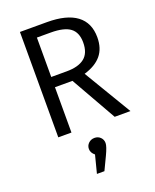

<svg xmlns="http://www.w3.org/2000/svg" viewBox="-175 -787 951 1178"><g transform="rotate(-20 300.5 -198.0)"><path d="M388.2 -311 574.2 0H471.2L303.2 -295.9H189V0H103V-688H279.8Q407.2 -688 472.7 -639.2Q538.1 -590.3 538.1 -495.1Q538.1 -422.9 500.5 -377.9Q462.9 -333 388.2 -311ZM189 -362.8H290Q366.7 -362.8 406.2 -394.3Q445.8 -425.8 445.8 -495.1Q445.8 -560.5 406.2 -590.3Q366.7 -620.1 278.8 -620.1H189ZM363.8 131.8Q363.8 153.8 338.9 206.1L297.9 292H249L278.8 175.8Q254.9 156.7 254.9 131.8Q254.9 109.4 271 94.2Q287.1 79.1 310.1 79.1Q333 79.1 348.4 94.2Q363.8 109.4 363.8 131.8Z"/></g></svg>

Font: Fira Sans Book
Style: Regular
Weight: 350
Designer: Carrois Corporate & Edenspiekermann AG
Foundry: Carrois Corporate GbR & Edenspiekermann AG
Version: Version 4.203;PS 004.203;hotconv 1.0.88;makeotf.lib2.5.64775